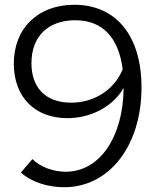

<svg xmlns="http://www.w3.org/2000/svg" viewBox="-20 -774 652 806"><path d="M249 12C439 12 574 -162 574 -407C574 -623 468 -754 292 -754C140 -754 38 -656 38 -507C38 -364 129 -278 262 -278C364 -278 455 -328 499 -405C497 -196 397 -53 256 -53C204 -53 149 -73 116 -106L68 -50C110 -10 181 12 249 12ZM279 -343C174 -343 112 -403 112 -509C112 -621 182 -689 296 -689C410 -689 478 -617 495 -483C460 -398 377 -343 279 -343Z"/></svg>

Font: Cheyenne Sans Light
Style: Regular
Weight: 300
Designer: The Public Sans project authors (U.S. Web Design System), Libre Franklin designed by Pablo Impallari and Rodrigo Fuenzal
Foundry: The Cheyenne Sans Project Authors
Version: Version 2.007